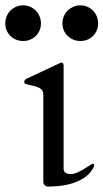

<svg xmlns="http://www.w3.org/2000/svg" viewBox="-52 -687 388 720"><path d="M296.9 -55.7Q284.2 -33.7 263.4 -20.3Q242.7 -6.8 219 0.5Q195.3 7.8 171.1 10.3Q147 12.7 127.4 12.7Q122.6 12.7 116.5 8.3Q110.4 3.9 110.4 -7.3V-332.5Q110.4 -344.2 104 -350.8Q97.7 -357.4 87.9 -360.8Q78.1 -364.3 66.9 -366.5Q55.7 -368.7 45.4 -371.6Q42.5 -372.6 40.8 -374.3Q39.1 -376 39.1 -381.3Q39.1 -383.8 40.5 -386.2Q42 -388.7 46.4 -391.1L170.9 -449.7Q172.9 -450.7 175 -451.7Q177.2 -452.6 178.2 -452.6Q186.5 -452.6 186.5 -440.9V-54.7Q186.5 -43 194.8 -38.6Q203.1 -34.2 212.4 -34.2Q224.6 -34.2 238 -40.3Q251.5 -46.4 263.4 -53.5Q275.4 -60.5 284.2 -66.7Q293 -72.8 295.9 -72.8Q299.8 -72.8 300.3 -70.3Q300.8 -67.9 300.8 -66.4Q300.8 -64.9 300 -62.3Q299.3 -59.6 296.9 -55.7ZM34.7 -533.2Q20.5 -533.2 8.3 -538.3Q-3.9 -543.5 -12.9 -552.2Q-22 -561 -27.1 -573Q-32.2 -585 -32.2 -599.1Q-32.2 -613.3 -27.1 -625.7Q-22 -638.2 -12.9 -647.2Q-3.9 -656.2 8.3 -661.6Q20.5 -667 34.7 -667Q48.8 -667 61 -661.6Q73.2 -656.2 82.3 -647.2Q91.3 -638.2 96.4 -625.7Q101.6 -613.3 101.6 -599.1Q101.6 -585 96.4 -573Q91.3 -561 82.3 -552.2Q73.2 -543.5 61 -538.3Q48.8 -533.2 34.7 -533.2ZM249 -533.2Q234.9 -533.2 222.9 -538.3Q210.9 -543.5 201.7 -552.2Q192.4 -561 187.3 -573Q182.1 -585 182.1 -599.1Q182.1 -613.3 187.3 -625.7Q192.4 -638.2 201.7 -647.2Q210.9 -656.2 222.9 -661.6Q234.9 -667 249 -667Q263.7 -667 275.9 -661.6Q288.1 -656.2 296.9 -647.2Q305.7 -638.2 310.8 -625.7Q315.9 -613.3 315.9 -599.1Q315.9 -585 310.8 -573Q305.7 -561 296.9 -552.2Q288.1 -543.5 275.9 -538.3Q263.7 -533.2 249 -533.2Z"/></svg>

Font: Cardo
Style: Bold
Weight: 700
Designer: David J. Perry
Foundry: David J. Perry
Version: Version 1.0011